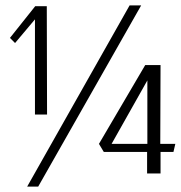

<svg xmlns="http://www.w3.org/2000/svg" viewBox="-20 -650 674 714"><path d="M110 -224V-578L36 -490L17 -509L111 -627H154L155 -224ZM81 44 462 -630H505L122 44ZM527 -5V-85H366L348 -115L520 -408H577L576 -115H632L625 -85H577V-5ZM395 -115H528V-351Z"/></svg>

Font: Smooch Sans
Style: Regular
Weight: 400
Designer: Robert E. Leuschke
Foundry: Robert E. Leuschke
Version: Version 1.010; ttfautohint (v1.8.3)